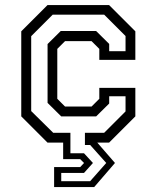

<svg xmlns="http://www.w3.org/2000/svg" viewBox="-20 -560 614 754"><path d="M192.5 174.5V96H295L310 80L295 65H228V0H166.5L63.5 -103V-437L166.5 -540H408.5L511.5 -437V-325H370V-368L339.5 -398.5H235.5L205 -368V-172L235.5 -141.5H339.5L370 -172V-215H511.5V-103L408.5 0H362L431.5 80L350 174.5ZM220.5 151.5H334L397.2 80L334.2 9.5H313.5V-38.5H389L473 -122.5V-182H408.8V-153.5L357.5 -102.8H220.5L166.8 -156V-387L218.5 -438.2H357.5L408.8 -387.5V-359H473V-418.5L389 -502.5H187L102.5 -418V-123.8L189 -38.5H256.5V42H310L345 80L310 119H220.5Z"/></svg>

Font: Tourney Thin
Style: Regular
Weight: 100
Designer: Tyler Finck
Foundry: Etcetera Type Co
Version: Version 1.015